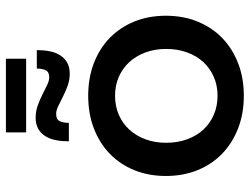

<svg xmlns="http://www.w3.org/2000/svg" viewBox="-120 -740 864 665"><g transform="rotate(-90 312.5 -408.0)"><path d="M313 -535Q374.5 -535 425.5 -515.5Q476.5 -496 513 -460.5Q549.5 -425 569.8 -375.5Q590 -326 590 -266Q590 -206 569.8 -156.2Q549.5 -106.5 513 -71Q476.5 -35.5 425.5 -15.8Q374.5 4 313 4Q251 4 200 -15.8Q149 -35.5 112.2 -71Q75.5 -106.5 55.2 -156.2Q35 -206 35 -266Q35 -326 55.2 -375.5Q75.5 -425 112.2 -460.5Q149 -496 200 -515.5Q251 -535 313 -535ZM313 -442Q277 -442 247 -429Q217 -416 195.5 -392.5Q174 -369 162 -336.5Q150 -304 150 -265Q150 -225.5 162 -192.5Q174 -159.5 195.5 -136.2Q217 -113 247 -100Q277 -87 313 -87Q348.5 -87 378.2 -100Q408 -113 429.5 -136.2Q451 -159.5 463 -192.5Q475 -225.5 475 -265Q475 -304 463 -336.5Q451 -369 429.5 -392.5Q408 -416 378.2 -429Q348.5 -442 313 -442ZM471 -713Q471 -689.5 467 -668.8Q463 -648 453.2 -632.5Q443.5 -617 428 -608Q412.5 -599 389 -599Q367.5 -599 347.5 -606.2Q327.5 -613.5 309.8 -622.5Q292 -631.5 277 -638.8Q262 -646 250 -646Q231 -646 225 -633.8Q219 -621.5 219 -602H155Q155 -625.5 159 -646.5Q163 -667.5 172.8 -683.2Q182.5 -699 198.2 -708Q214 -717 237 -717Q259 -717 279.2 -709.8Q299.5 -702.5 317.2 -693.5Q335 -684.5 350 -677.2Q365 -670 377 -670Q395 -670 401 -682Q407 -694 407 -713ZM186 -820H441V-750H186Z"/></g></svg>

Font: Argentum Sans
Style: Regular
Weight: 400
Designer: Julieta Ulanovsky, Owen Earl, Chris M. Simpson, Rasmus Andersson, Cristiano Sobral
Foundry: The Argentum Sans Project Authors
Version: Version 3.135; ttfautohint (v1.8.4.7-5d5b-dirty)